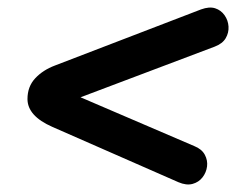

<svg xmlns="http://www.w3.org/2000/svg" viewBox="-20 -539 640 510"><path d="M454 -55 119 -202Q53 -231 53 -276Q53 -309 73.5 -331Q94 -353 126 -365L514 -514Q536 -522 551.5 -517Q567 -512 576.5 -498.5Q586 -485 587 -468.5Q588 -452 579.5 -437.5Q571 -423 550 -415L97 -244L109 -317L496 -151Q516 -143 524 -128Q532 -113 530 -97Q528 -81 518 -68Q508 -55 491.5 -50.5Q475 -46 454 -55Z"/></svg>

Font: Nunito ExtraLight ExtraBold
Style: Italic
Weight: 800
Italic angle: -9°
Version: Version 3.602